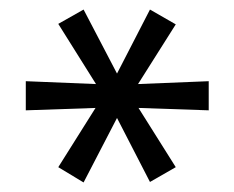

<svg xmlns="http://www.w3.org/2000/svg" viewBox="-20 -735 490 402"><path d="M155 -353 102 -385 180 -509 34 -504V-565L181 -559L102 -685L155 -715L225 -581L294 -715L348 -684L269 -559L417 -565V-504L270 -509L348 -385L294 -354L225 -488Z"/></svg>

Font: Nunito Sans
Style: Regular
Weight: 400
Designer: Vernon Adams
Foundry: Vernon Adams
Version: Version 3.101; ttfautohint (v1.8.4.7-5d5b);gftools[0.9.27]